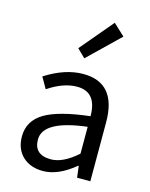

<svg xmlns="http://www.w3.org/2000/svg" viewBox="-129 -954 823 1050"><g transform="rotate(15 282.0 -429.5)"><path d="M103 -27Q58 -69 58 -141Q58 -229 138 -277Q217 -324 392 -344Q392 -481 280 -481Q203 -481 117 -423L81 -486Q192 -557 295 -557Q483 -557 483 -334V0H408L400 -65H397Q303 13 217 13Q147 13 103 -27ZM392 -132V-284Q147 -255 147 -147Q147 -60 243 -60Q311 -60 392 -132ZM231 -686 388 -872 453 -811 277 -641Z"/></g></svg>

Font: Source Han Sans K Regular
Style: Regular
Weight: 400
Designer: Ryoko NISHIZUKA  (kana & ideographs); Paul D. Hunt (Latin, Greek & Cyrillic); Wenlong ZHANG  (bopomofo); Sandoll Communi
Foundry: Adobe Systems Incorporated
Version: Version 1.00 July 18, 2014, initial release